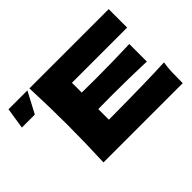

<svg xmlns="http://www.w3.org/2000/svg" viewBox="-127 -1028 1331 1331"><g transform="rotate(-45 538.0 -363.0)"><path d="M485 -183Q865 -185 1036 -194Q1029 -153 1027.5 -109.5Q1026 -66 1026 0H249Q257 -194 257 -363Q257 -532 249 -726H1026V-545H485V-449Q533 -448 627 -448Q786 -448 956 -454V-282Q786 -288 627 -288Q533 -288 485 -287ZM147 -571H20L44 -726H229Z"/></g></svg>

Font: Mantou Sans
Style: Regular
Weight: 400
Designer: Mant0u / artakana
Foundry: Mant0u / artakana
Version: Version 1.001;October 22, 2023;FontCreator 14.0.0.2901 64-bi